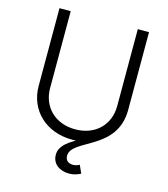

<svg xmlns="http://www.w3.org/2000/svg" viewBox="-133 -832 1003 1146"><g transform="rotate(15 368.0 -258.5)"><path d="M368.2 11.2 390.1 10.7C337.4 41 296.4 72.3 296.4 123C296.4 181.2 345.2 211.4 400.9 211.4C432.1 211.4 455.6 201.7 472.2 192.9L450.2 143.6C439.5 149.9 426.3 154.8 410.6 154.8C382.8 154.8 362.8 140.6 362.8 111.3C362.8 4.9 644.5 6.3 644.5 -247.1V-727.5H575.2V-252C575.2 -137.2 493.2 -53.2 368.2 -53.2C243.2 -53.2 160.6 -137.2 160.6 -252V-727.5H91.3V-247.1C91.3 -98.1 203.6 11.2 368.2 11.2Z"/></g></svg>

Font: Raveo Light
Style: Regular
Weight: 300
Designer: Jakub Foglar, Rasmus Andersson (Inter)
Foundry: Jakubfoglar.com
Version: Version 1.100;Glyphs 3.2.3 (3260)